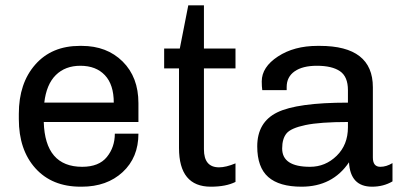

<svg xmlns="http://www.w3.org/2000/svg" viewBox="-20 -694 1527 724"><path d="M288 -521Q383 -521 442.5 -462Q502 -403 502 -305V-234H145Q150 -65 290 -65Q353 -65 383 -102Q413 -139 413 -190H502Q502 -100 442.5 -45Q383 10 288 10H284Q176 10 113.5 -59.5Q51 -129 51 -245V-265Q51 -380 113 -450.5Q175 -521 281 -521ZM283 -446Q226 -446 190.5 -411Q155 -376 147 -307H409Q409 -375 375.5 -410.5Q342 -446 283 -446Z M690 -674H749V-511H868V-436H749V-131Q749 -63 806 -63Q832 -63 868 -78V-8Q832 10 775 10Q655 10 655 -136V-436H599V-511H658Z M1186 -521Q1386 -521 1386 -365V-100Q1386 -65 1414 -65Q1437 -65 1460 -79V-10Q1426 10 1383 10Q1301 10 1296 -82Q1234 10 1117 10Q1033 10 991.5 -26.5Q950 -63 950 -142Q950 -233 1025 -270Q1100 -307 1292 -307V-354Q1292 -405 1262 -425.5Q1232 -446 1175 -446Q1121 -446 1091 -425Q1061 -404 1061 -366V-354H969Q967 -368 967 -387Q967 -441 1028 -481Q1089 -521 1177 -521ZM1292 -234Q1187 -234 1132 -222.5Q1077 -211 1060.5 -191Q1044 -171 1044 -134Q1044 -65 1149 -65Q1207 -65 1249.5 -106.5Q1292 -148 1292 -214Z"/></svg>

Font: Chivo
Style: Regular
Weight: 400
Designer: Hector Gatti
Foundry: Omnibus-Type
Version: Version 1.007;PS 001.007;hotconv 1.0.88;makeotf.lib2.5.64775